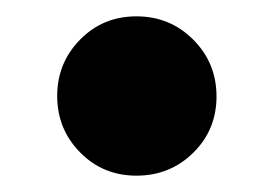

<svg xmlns="http://www.w3.org/2000/svg" viewBox="-20 -358 334 235"><path d="M147 -143Q106 -143 78 -171.5Q50 -200 50 -240.5Q50 -281 78 -309.5Q106 -338 147 -338Q188 -338 216.5 -309.5Q245 -281 245 -240Q245 -199 216.5 -171Q188 -143 147 -143Z"/></svg>

Font: Elsie Swash Caps Black
Style: Regular
Weight: 900
Designer: Alejandro Inler
Foundry: Alejandro Inler
Version: 1.003